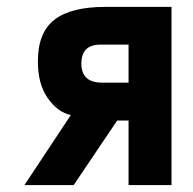

<svg xmlns="http://www.w3.org/2000/svg" viewBox="-20 -532 556 552"><path d="M50.3 0 183.6 -201.2Q146.5 -209 117.7 -249.3Q88.9 -289.6 88.9 -355.5Q88.9 -438.5 136.5 -475.3Q184.1 -512.2 282.7 -512.2H473.1V0H349.6V-185.5H316.9L191.9 0ZM273.4 -294.4H349.6V-403.8H269Q213.9 -403.8 213.9 -349.1Q213.9 -294.4 273.4 -294.4Z"/></svg>

Font: Cadman
Style: Bold
Weight: 700
Designer: Paul James MIller
Foundry: High-Logic / Made with FontCreator
Version: Version 2.114;March 28, 2021;FontCreator 13.0.0.2683 64-bit